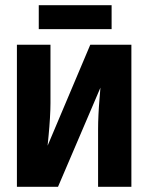

<svg xmlns="http://www.w3.org/2000/svg" viewBox="-20 -718 570 738"><path d="M45 0V-546H174V-321Q174 -298 172 -264Q170 -230 167 -199.5Q164 -169 163 -158L327 -546H485V0H357V-221Q357 -247 358.5 -278Q360 -309 362.5 -337.5Q365 -366 366 -381L203 0ZM129 -606V-698H409V-606Z"/></svg>

Font: Noto Sans Mono Condensed
Style: Bold
Weight: 700
Width: 3
Designer: Monotype Design Team
Foundry: Monotype Imaging Inc.
Version: Version 2.014